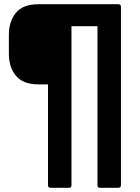

<svg xmlns="http://www.w3.org/2000/svg" viewBox="-20 -703 660 908"><path d="M219 185Q207 185 207 173V-304H162Q89 -304 55.5 -344.5Q22 -385 22 -448V-540Q22 -601 55 -642Q88 -683 162 -683H540Q552 -683 552 -671V173Q552 185 540 185H452Q441 185 441 173V-579H318V173Q318 185 307 185Z"/></svg>

Font: Sofia Sans
Style: Bold
Weight: 700
Designer: Botio Nikoltchev, Ani Petrova
Foundry: lettersoup
Version: Version 4.100; ttfautohint (v1.8.4.7-5d5b)